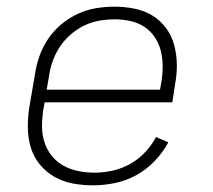

<svg xmlns="http://www.w3.org/2000/svg" viewBox="-20 -548 640 576"><path d="M260 8Q228 8 198.5 2.5Q169 -3 143.5 -17.5Q118 -32 99.5 -54.5Q81 -77 72.5 -105Q64 -133 63.5 -164Q63 -195 68 -226L85 -326Q89 -353 98.5 -380Q108 -407 124.5 -431.5Q141 -456 164.5 -475.5Q188 -495 214.5 -507Q241 -519 268.5 -523.5Q296 -528 324 -528Q354 -528 383.5 -522Q413 -516 437 -501.5Q461 -487 478 -464Q495 -441 502.5 -413Q510 -385 510.5 -355Q511 -325 505 -294L497 -241H114L110 -219Q106 -194 106 -169.5Q106 -145 113 -122.5Q120 -100 134.5 -81.5Q149 -63 169.5 -51.5Q190 -40 214 -35Q238 -30 263 -30Q290 -30 317.5 -36Q345 -42 370 -56Q395 -70 415 -91Q435 -112 448 -137L485 -121Q469 -91 444 -65Q419 -39 389 -22.5Q359 -6 325.5 1Q292 8 260 8ZM120 -279H460L464 -301Q468 -325 468 -349Q468 -373 462.5 -395Q457 -417 444.5 -436Q432 -455 413 -467.5Q394 -480 371 -485Q348 -490 324 -490Q301 -490 278 -486Q255 -482 233 -471.5Q211 -461 192 -444.5Q173 -428 159.5 -407.5Q146 -387 138 -364.5Q130 -342 127 -319Z"/></svg>

Font: Iosevka Aile Extralight
Style: Italic
Weight: 200
Italic angle: -9°
Designer: Belleve Invis
Foundry: Belleve Invis
Version: Version 31.1.0; ttfautohint (v1.8.4)